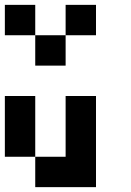

<svg xmlns="http://www.w3.org/2000/svg" viewBox="-20 -645 540 790"><path d="M125 -625V-500H0V-625ZM375 -625V-500H250V-625ZM250 -500V-375H125V-500ZM125 -250V0H250V-250H375V125H125V0H0V-250Z"/></svg>

Font: Bytesized
Style: Regular
Weight: 400
Monospace: yes
Designer: baltdev
Version: Version 1.000